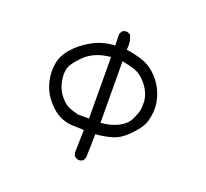

<svg xmlns="http://www.w3.org/2000/svg" viewBox="-142 -964 1283 1196"><g transform="rotate(20 500.0 -366.0)"><path d="M487.3 60.5 467.8 50.8Q458 39.1 456.1 23.4L460 -126Q421.9 -127.9 382.3 -128.9Q342.8 -129.9 301.8 -148.4Q260.7 -167 219.2 -213.9Q177.7 -260.7 161.1 -315.4Q144.5 -370.1 147.5 -418.9Q150.4 -467.8 164.1 -498Q177.7 -528.3 202.6 -557.1Q227.5 -585.9 256.8 -608.4Q286.1 -630.9 318.4 -648.4Q350.6 -666 386.7 -675.8Q422.9 -685.5 463.9 -687.5L461.9 -763.7L471.7 -783.2Q485.4 -794.9 506.8 -793L526.4 -783.2Q547.9 -740.2 540 -687.5Q598.6 -679.7 652.3 -661.1Q706.1 -642.6 749.5 -596.2Q793 -549.8 813.5 -491.2Q834 -432.6 829.1 -379.9Q824.2 -327.1 809.6 -294.9Q794.9 -262.7 746.6 -211.9Q698.2 -161.1 645.5 -145.5Q592.8 -129.9 536.1 -126L532.2 31.2L522.5 50.8Q508.8 62.5 487.3 60.5ZM391.6 -204.1H465.8L463.9 -611.3Q409.2 -605.5 374 -591.3Q338.9 -577.1 313.5 -557.1Q288.1 -537.1 261.7 -505.4Q235.4 -473.6 228.5 -448.2Q221.7 -422.9 224.6 -390.6Q227.5 -358.4 239.3 -326.2Q251 -293.9 280.3 -261.7Q309.6 -229.5 340.8 -219.7Q372.1 -210 391.6 -204.1ZM649.4 -229.5Q704.1 -255.9 724.1 -296.4Q744.1 -336.9 749 -361.3Q753.9 -385.7 752 -420.9Q750 -456.1 730.5 -492.2Q710.9 -528.3 680.2 -556.2Q649.4 -584 613.3 -593.8Q577.1 -603.5 540 -611.3L542 -204.1Q577.1 -206.1 601.6 -212.9Q626 -219.7 649.4 -229.5Z"/></g></svg>

Font: JasonHandwriting2
Style: Regular
Weight: 400
Version: Version 1.05.10